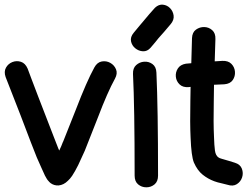

<svg xmlns="http://www.w3.org/2000/svg" viewBox="-23 -792 1067 820"><path d="M227 0Q249 -2 267 -20Q276 -28 285 -41Q297 -59 311 -87L339 -148Q353 -182 395 -290Q436 -398 468 -456Q480 -478 472.5 -496Q465 -514 448 -523.5Q431 -533 411.5 -529.5Q392 -526 380 -504Q347 -444 301 -324Q254 -204 247 -188L245 -184Q244 -180 238.5 -167.5Q233 -155 230 -149L226 -158Q220 -172 206.5 -208Q193 -244 175 -289.5Q157 -335 140 -380Q123 -425 110.5 -457.5Q98 -490 95 -499Q85 -522 66.5 -528Q48 -534 30 -527Q12 -520 2.5 -503Q-7 -486 1 -463Q11 -438 65 -299Q118 -159 134 -120L154 -75Q163 -54 169 -42L177 -28Q180 -23 184 -19Q188 -14 193 -10Q208 1 227 0Z M552 -42Q552 -17 567 -4.5Q582 8 602 8Q622 8 637 -4.5Q652 -17 652 -42Q652 -329 645 -482Q644 -507 628 -518.5Q612 -530 592.5 -528.5Q573 -527 558.5 -514Q544 -501 545 -476Q552 -337 552 -42ZM620 -588Q645 -617 654 -629Q663 -640 678 -656Q692 -672 706 -689Q721 -707 718.5 -725.5Q716 -744 703.5 -757Q691 -770 673 -772Q655 -774 639 -759L615 -732Q607 -722 593.5 -706.5Q580 -691 572 -681L548 -652Q533 -634 536.5 -616Q540 -598 554.5 -586Q569 -574 587.5 -573Q606 -572 620 -588Z M948 -3Q972 5 988.5 -5.5Q1005 -16 1011 -34.5Q1017 -53 1010 -71.5Q1003 -90 980 -97Q972 -100 956 -104.5Q940 -109 926.5 -113Q913 -117 911 -119Q898 -127 895 -149Q892 -171 891 -207Q888 -266 890 -360Q890 -382 891 -430L935 -432Q960 -434 971 -450Q982 -466 980.5 -485.5Q979 -505 965.5 -519Q952 -533 927 -532L894 -530L897 -625Q898 -650 883.5 -663Q869 -676 849.5 -676.5Q830 -677 814 -665.5Q798 -654 797 -629Q795 -575 794 -522L771 -520Q747 -516 736.5 -499.5Q726 -483 728 -464Q730 -445 744 -431.5Q758 -418 783 -420L791 -421Q790 -379 790 -361Q788 -265 791 -204Q794 -125 805 -98Q820 -64 842.5 -46Q865 -28 892 -18Q905 -13 924 -9Q942 -5 948 -3Z"/></svg>

Font: Balsamiq Sans
Style: Regular
Weight: 400
Designer: Michael Angeles
Foundry: Balsamiq SRL
Version: Version 1.020; ttfautohint (v1.8.4.7-5d5b);gftools[0.9.26]